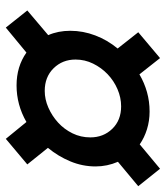

<svg xmlns="http://www.w3.org/2000/svg" viewBox="25 -667 571 661"><g transform="rotate(90 310.5 -336.5)"><path d="M236 -531Q265 -548 297 -557Q329 -566 364 -566Q396 -566 425 -557Q454 -548 477 -532L561 -602L621 -527L537 -457Q553 -420 553 -380Q553 -335 535.5 -293Q518 -251 489 -216L546 -145L458 -71L400 -142Q341 -108 274 -108Q209 -108 161 -142L75 -71L16 -145L101 -217Q86 -251 86 -293Q86 -337 102 -379Q118 -421 147 -456L91 -527L180 -602ZM346 -468Q316 -468 287 -455.5Q258 -443 235.5 -421.5Q213 -400 199 -371.5Q185 -343 185 -311Q185 -266 215 -235.5Q245 -205 293 -205Q322 -205 350.5 -217.5Q379 -230 402 -251Q425 -272 439 -300.5Q453 -329 453 -362Q453 -407 423.5 -437.5Q394 -468 346 -468Z"/></g></svg>

Font: Racing Sans One
Style: Regular
Weight: 400
Designer: Pablo Impallari, Rodrigo Fuenzalida
Foundry: Pablo Impallari, Rodrigo Fuenzalida
Version: Version 1.001; ttfautohint (v0.8) -G 200 -r 50